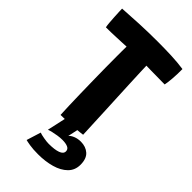

<svg xmlns="http://www.w3.org/2000/svg" viewBox="-277 -745 1073 1073"><g transform="rotate(45 260.0 -208.0)"><path d="M260.5 251.5Q221 251.5 193.8 247Q166.5 242.5 159 240L185.5 155Q197 159.5 221.8 163.8Q246.5 168 261 168Q308 168 333.8 158.5Q359.5 149 359.5 129.5Q359.5 112.5 343.2 105.2Q327 98 300.5 98Q282.5 98 263.2 101Q244 104 228 107.8Q212 111.5 202.5 115.5L230 -9L323.5 -14L307.5 59.5Q316 48.5 336 40.2Q356 32 380 32Q419.5 32 444.8 54.5Q470 77 470 125Q470 168 441.5 196.2Q413 224.5 365.2 238Q317.5 251.5 260.5 251.5ZM27 -518.5Q24.5 -529.5 22.8 -549.8Q21 -570 19.8 -592.2Q18.5 -614.5 17.8 -632.2Q17 -650 17 -656.5Q73 -660.5 144.8 -663.8Q216.5 -667 290 -667Q345.5 -667 398.2 -664.8Q451 -662.5 494.5 -656Q495 -614.5 492 -578.8Q489 -543 485 -525Q475.5 -525 457.5 -525.2Q439.5 -525.5 417.8 -525.8Q396 -526 375 -526.2Q354 -526.5 338.5 -527Q339 -508.5 340.5 -472.2Q342 -436 344 -389.5Q346 -343 348.5 -292Q351 -241 353.2 -192Q355.5 -143 357.2 -102.2Q359 -61.5 360.2 -35.2Q361.5 -9 361.5 -4Q341.5 -1 309.5 1.5Q277.5 4 245.8 5.5Q214 7 194 7Q192.5 -22.5 191 -64.2Q189.5 -106 188.5 -154.8Q187.5 -203.5 186.5 -254.8Q185.5 -306 185 -355Q184.5 -404 184.5 -445Q184.5 -468 184.5 -488Q184.5 -508 185 -524Q168 -523 148 -522.2Q128 -521.5 107 -520.5Q86 -519.5 65.5 -519Q45 -518.5 27 -518.5Z"/></g></svg>

Font: Grandstander Thin
Style: Bold
Weight: 700
Version: Version 1.200